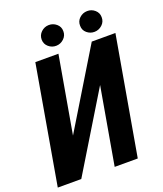

<svg xmlns="http://www.w3.org/2000/svg" viewBox="-158 -985 922 1087"><g transform="rotate(-20 303.0 -441.0)"><path d="M181.6 -247.1 463.4 -710.9H606L481.9 0H342.8L423.8 -463.9L141.6 0H0L123.5 -710.9H262.7ZM200.7 -817.9Q200.7 -845.2 220.2 -863.5Q239.7 -881.8 266.1 -882.3Q292 -882.8 312.3 -865.7Q332.5 -848.6 332.5 -821.8Q333 -794.9 313.2 -776.4Q293.5 -757.8 267.1 -757.3Q241.2 -756.8 221.2 -773.9Q201.2 -791 200.7 -817.9ZM432.1 -817.4Q431.2 -845.2 450.9 -863.5Q470.7 -881.8 497.6 -882.3Q523.9 -882.8 543.7 -865.5Q563.5 -848.1 563.5 -821.8Q564 -794.4 544.2 -776.1Q524.4 -757.8 498 -757.3Q472.2 -756.8 452.1 -773.7Q432.1 -790.5 432.1 -817.4Z"/></g></svg>

Font: Roboto Condensed
Style: Bold Italic
Weight: 700
Italic angle: -12°
Designer: Christian Robertson
Foundry: Google
Version: Version 3.0